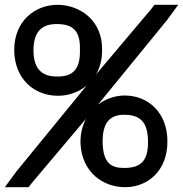

<svg xmlns="http://www.w3.org/2000/svg" viewBox="-42 -757 761 798"><path d="M292.5 -163V-164C292.1 -202.4 300.8 -235.9 315.8 -263.8L89.1 5L77.1 21H-21.9L25.1 -43L318.2 -401.5C284.5 -373.3 241.4 -358.5 198.2 -359C103.9 -359 18.1 -425 17.1 -549C17.1 -670 103.9 -738 199.3 -737C289 -736 384.5 -673 382.2 -550C383 -509.7 373.3 -475.1 356.7 -446.9L587.8 -721L599.8 -737H698.8L651.8 -673L365.2 -322C397.9 -347.2 438.2 -360.4 478.8 -360C575.4 -359 654.8 -287 653.8 -168C653.8 -49 574.2 20 479.9 21C389.1 22 297.1 -39 292.5 -163ZM384.5 -165C386.8 -79 419 -58 477.6 -59C539.7 -60 574.2 -85 573.1 -168C573.1 -252 538.6 -279 476.5 -280C419 -281 383.3 -252 384.5 -165ZM197 -657C136.1 -658 98.1 -631 97.1 -549C97.1 -465 137.2 -438 198.2 -439C256.8 -439 292.5 -465 290.2 -550V-551C292.5 -633 256.8 -656 197 -657Z"/></svg>

Font: Nordica Plus
Style: NordicaClassicLtExt
Weight: 300
Version: Version 1.01